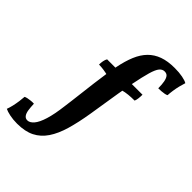

<svg xmlns="http://www.w3.org/2000/svg" viewBox="-444 -845 1224 1224"><g transform="rotate(45 168.5 -233.0)"><path d="M397 -714Q437 -714 468 -708Q499 -702 513 -693Q507 -675 501 -651Q495 -627 491.5 -602.5Q488 -578 487 -559Q481 -555 468 -552.5Q455 -550 441 -549Q427 -548 414 -548Q414 -582 409.5 -605.5Q405 -629 395.5 -641Q386 -653 367 -653Q347 -653 332.5 -635.5Q318 -618 305 -573.5Q292 -529 276 -448Q256 -340 243.5 -256.5Q231 -173 223 -128Q208 -36 187.5 34.5Q167 105 135 152.5Q103 200 55.5 224Q8 248 -63 248Q-100 248 -130.5 241.5Q-161 235 -176 227Q-169 209 -163.5 185Q-158 161 -154.5 136Q-151 111 -150 93Q-142 89 -130 86.5Q-118 84 -103.5 82.5Q-89 81 -77 82Q-76 112 -72.5 136Q-69 160 -59 173.5Q-49 187 -32 187Q-10 187 10.5 163Q31 139 47 87.5Q63 36 73 -46Q76 -67 80.5 -103.5Q85 -140 90.5 -185.5Q96 -231 102 -280Q108 -329 115 -374Q122 -419 129 -454Q142 -520 162.5 -569Q183 -618 214.5 -650Q246 -682 290.5 -698Q335 -714 397 -714ZM137 -448 133 -374Q108 -381 83.5 -384.5Q59 -388 40 -388Q40 -404 43 -420.5Q46 -437 53 -448ZM372 -448Q372 -431 370 -414Q368 -397 363 -386Q334 -386 308 -383.5Q282 -381 257 -374L260 -448Z"/></g></svg>

Font: Vollkorn
Style: Bold
Weight: 700
Designer: Friedrich Althausen
Foundry: Friedrich Althausen
Version: Version 5.000